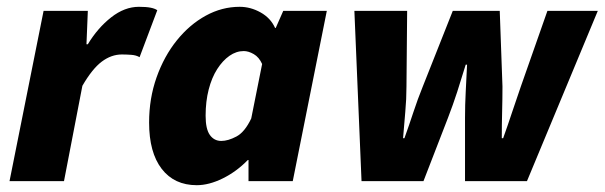

<svg xmlns="http://www.w3.org/2000/svg" viewBox="-20 -532 1776 564"><path d="M8 0 108 -500H238L234 -402H238Q267 -450 306.5 -481Q346 -512 388 -512Q409 -512 422 -509.5Q435 -507 442 -502L390 -364Q380 -370 365 -371Q350 -372 338 -372Q307 -372 279 -351Q251 -330 222 -280L168 0Z M558 12Q492 12 455 -36Q418 -84 418 -172Q418 -243 440 -305Q462 -367 499.5 -413.5Q537 -460 584.5 -486Q632 -512 684 -512Q716 -512 745.5 -495.5Q775 -479 788 -450H790L812 -500H940L840 0H710V-62H708Q675 -28 634.5 -8Q594 12 558 12ZM630 -118Q650 -118 674.5 -131Q699 -144 718 -184L750 -344Q741 -364 725.5 -373Q710 -382 696 -382Q674 -382 654 -368Q634 -354 618 -329Q602 -304 593 -269Q584 -234 584 -192Q584 -153 596.5 -135.5Q609 -118 630 -118Z M1042 0 1021 -500H1176L1174 -278Q1174 -241 1170.5 -203Q1167 -165 1164 -126H1168Q1182 -165 1194.5 -203Q1207 -241 1222 -278L1310 -500H1448L1456 -278Q1456 -241 1455 -204Q1454 -167 1454 -126H1458Q1472 -165 1484.5 -203Q1497 -241 1510 -278L1588 -500H1736L1528 0H1346V-186Q1346 -224 1348 -261.5Q1350 -299 1352 -342H1348Q1335 -299 1323 -262Q1311 -225 1296 -186L1224 0Z"/></svg>

Font: Source Sans 3 Black
Style: Italic
Weight: 900
Italic angle: -11°
Designer: Paul D. Hunt
Foundry: Adobe
Version: Version 3.052;hotconv 1.1.0;makeotfexe 2.6.0